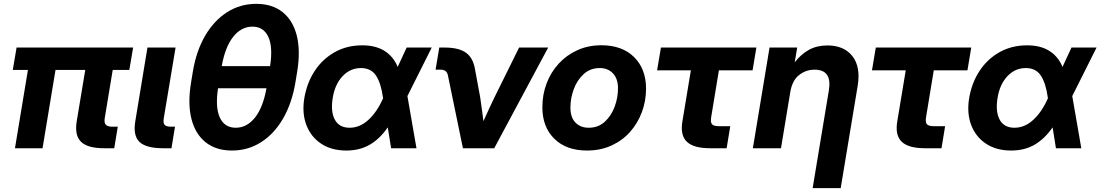

<svg xmlns="http://www.w3.org/2000/svg" viewBox="-20 -759 5634 983"><path d="M513.7 0Q428.2 0 394.5 -33.4Q360.8 -66.9 373 -139.6L416.5 -400.9H264.2L197.8 0H56.6L123 -400.9H45.4L64.9 -515.6H661.6L642.1 -400.9H557.1L516.1 -153.3Q512.7 -130.4 521.7 -120.4Q530.8 -110.4 554.7 -110.4H583L564.9 0Z M816.4 0Q728 0 694.1 -32.5Q660.2 -64.9 672.9 -139.6L734.9 -515.6H878.9L818.4 -153.3Q814.5 -129.4 822.8 -119.9Q831.1 -110.4 855.5 -110.4H876L857.9 0Z M1167.5 11.7Q1085.4 11.7 1032.5 -30.8Q979.5 -73.2 960 -151.1Q940.4 -229 958 -335.4L967.3 -392.1Q984.9 -498.5 1030.5 -576.4Q1076.2 -654.3 1143.1 -696.8Q1210 -739.3 1292 -739.3Q1374 -739.3 1427 -696.8Q1480 -654.3 1499.5 -576.4Q1519 -498.5 1501.5 -392.1L1492.2 -335.4Q1474.1 -229 1428.7 -151.1Q1383.3 -73.2 1316.4 -30.8Q1249.5 11.7 1167.5 11.7ZM1115.2 -420.4H1362.8Q1377.9 -519 1353.5 -570.8Q1329.1 -622.6 1272.5 -622.6Q1215.3 -622.6 1174.1 -570.8Q1132.8 -519 1115.2 -420.4ZM1187 -105Q1243.7 -105 1285.2 -156.7Q1326.7 -208.5 1344.2 -307.1H1096.2Q1081.5 -208.5 1105.7 -156.7Q1129.9 -105 1187 -105Z M1752.9 11.7Q1677.2 11.7 1624.5 -23.2Q1571.8 -58.1 1548.6 -118.9Q1525.4 -179.7 1538.1 -256.8Q1551.3 -335 1591.3 -396Q1631.3 -457 1693.6 -491.9Q1755.9 -526.9 1834.5 -526.9Q1903.3 -526.9 1948.5 -498.5Q1993.7 -470.2 2016.1 -416.5L2062 -515.6H2190.4L2065.9 -267.1L2112.3 0H1982.4L1965.3 -106.9Q1924.8 -48.3 1873.3 -18.3Q1821.8 11.7 1752.9 11.7ZM1941.4 -256.3 1940.9 -258.8Q1930.7 -333.5 1905 -372.1Q1879.4 -410.6 1828.1 -410.6Q1773.4 -410.6 1734.1 -369.1Q1694.8 -327.6 1683.6 -258.3Q1671.9 -188.5 1694.1 -146.7Q1716.3 -105 1770 -105Q1822.3 -105 1866.2 -145.3Q1910.2 -185.5 1941.4 -255.9Z M2350.1 0 2272.9 -374.5Q2267.1 -402.3 2235.8 -402.3H2210L2229 -515.6H2255.9Q2329.6 -515.6 2366.5 -488.5Q2403.3 -461.4 2412.6 -400.9L2438.5 -260.7Q2442.9 -230.5 2447 -200Q2451.2 -169.4 2455.1 -138.7Q2468.8 -169.4 2482.9 -200Q2497.1 -230.5 2511.7 -260.7L2637.7 -515.6H2786.6L2510.3 0Z M2985.4 11.7Q2879.4 11.7 2818.1 -48.6Q2756.8 -108.9 2756.8 -209.5Q2756.8 -274.9 2778.6 -332.3Q2800.3 -389.6 2840.8 -433.6Q2881.3 -477.5 2936.8 -502.4Q2992.2 -527.3 3059.1 -527.3Q3165 -527.3 3226.3 -466.8Q3287.6 -406.2 3287.6 -305.2Q3287.6 -242.2 3266.4 -185.1Q3245.1 -127.9 3205.6 -83.5Q3166 -39.1 3110.1 -13.7Q3054.2 11.7 2985.4 11.7ZM2993.7 -105Q3043 -105 3076.4 -135.7Q3109.9 -166.5 3127 -212.9Q3144 -259.3 3144 -306.6Q3144 -356.4 3118.2 -383.5Q3092.3 -410.6 3050.8 -410.6Q3002.4 -410.6 2968.8 -380.1Q2935.1 -349.6 2917.7 -303Q2900.4 -256.3 2900.4 -208Q2900.4 -158.2 2926 -131.6Q2951.7 -105 2993.7 -105Z M3616.7 0Q3531.2 0 3496.6 -33.2Q3461.9 -66.4 3473.6 -136.7L3517.1 -398.9H3344.2L3363.8 -515.6H3852.5L3833 -398.9H3660.6L3621.1 -159.2Q3616.7 -132.8 3625.5 -122.8Q3634.3 -112.8 3663.6 -112.8H3718.8L3700.2 0Z M4025.9 -286.6 3978.5 0H3834.5L3919.9 -515.6H4061.5L4048.8 -439.9Q4081.1 -481.9 4122.1 -504.2Q4163.1 -526.4 4216.3 -526.4Q4300.8 -526.4 4344 -471.7Q4387.2 -417 4371.1 -319.3L4284.2 204.1H4140.6L4223.6 -296.4Q4241.2 -402.3 4150.4 -402.3Q4106 -402.3 4070.8 -374.5Q4035.6 -346.7 4025.9 -286.6Z M4716.8 0Q4631.3 0 4596.7 -33.2Q4562 -66.4 4573.7 -136.7L4617.2 -398.9H4444.3L4463.9 -515.6H4952.6L4933.1 -398.9H4760.7L4721.2 -159.2Q4716.8 -132.8 4725.6 -122.8Q4734.4 -112.8 4763.7 -112.8H4818.8L4800.3 0Z M5156.7 11.7Q5081.1 11.7 5028.3 -23.2Q4975.6 -58.1 4952.4 -118.9Q4929.2 -179.7 4941.9 -256.8Q4955.1 -335 4995.1 -396Q5035.2 -457 5097.4 -491.9Q5159.7 -526.9 5238.3 -526.9Q5307.1 -526.9 5352.3 -498.5Q5397.5 -470.2 5419.9 -416.5L5465.8 -515.6H5594.2L5469.7 -267.1L5516.1 0H5386.2L5369.1 -106.9Q5328.6 -48.3 5277.1 -18.3Q5225.6 11.7 5156.7 11.7ZM5345.2 -256.3 5344.7 -258.8Q5334.5 -333.5 5308.8 -372.1Q5283.2 -410.6 5231.9 -410.6Q5177.2 -410.6 5137.9 -369.1Q5098.6 -327.6 5087.4 -258.3Q5075.7 -188.5 5097.9 -146.7Q5120.1 -105 5173.8 -105Q5226.1 -105 5270 -145.3Q5314 -185.5 5345.2 -255.9Z"/></svg>

Font: Inter Display
Style: Bold Italic
Weight: 700
Italic angle: -9.39999°
Designer: Rasmus Andersson
Foundry: rsms
Version: Version 4.000;git-a52131595